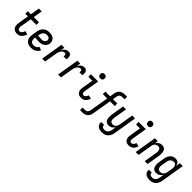

<svg xmlns="http://www.w3.org/2000/svg" viewBox="364 -2394 4272 4272"><g transform="rotate(45 2500.0 -258.0)"><path d="M277 8Q251 8 227 2Q203 -4 184 -18Q165 -32 153 -52.5Q141 -73 135.5 -97Q130 -121 131 -146.5Q132 -172 136 -197L177 -440H94L93 -520H190L225 -735H315L280 -520H443L444 -440H267L224 -184Q222 -172 221 -159.5Q220 -147 221 -135Q222 -123 225.5 -111.5Q229 -100 236 -91Q243 -82 254 -77Q265 -72 278 -72Q295 -72 311.5 -81Q328 -90 338.5 -104.5Q349 -119 357 -135.5Q365 -152 369 -169L450 -143Q444 -124 435.5 -105Q427 -86 415.5 -69Q404 -52 388.5 -37Q373 -22 355 -11.5Q337 -1 317 3.5Q297 8 277 8Z M719 8Q689 8 660 2.5Q631 -3 606.5 -17Q582 -31 564.5 -53.5Q547 -76 538 -103Q529 -130 529 -160Q529 -190 534 -221L554 -341Q558 -366 566.5 -390.5Q575 -415 590 -437.5Q605 -460 625.5 -478.5Q646 -497 670.5 -508.5Q695 -520 720.5 -524Q746 -528 771 -528Q796 -528 821 -524Q846 -520 867.5 -510Q889 -500 906.5 -484Q924 -468 934.5 -446.5Q945 -425 949 -400.5Q953 -376 949 -350Q945 -329 935 -309Q925 -289 909.5 -272Q894 -255 874.5 -243Q855 -231 834 -224.5Q813 -218 791.5 -215.5Q770 -213 749 -213Q738 -213 728 -213.5Q718 -214 707 -214H705Q685 -215 665 -216Q645 -217 625 -221L623 -207Q620 -190 620 -173Q620 -156 623.5 -140.5Q627 -125 635.5 -111Q644 -97 657 -88Q670 -79 686.5 -75.5Q703 -72 720 -72Q738 -72 756 -76Q774 -80 790.5 -89.5Q807 -99 821 -113.5Q835 -128 844 -144L918 -108Q903 -82 881.5 -59Q860 -36 833.5 -20.5Q807 -5 777.5 1.5Q748 8 719 8ZM761 -290Q777 -290 793 -294Q809 -298 823 -307.5Q837 -317 847 -331.5Q857 -346 860 -362Q863 -381 857.5 -398.5Q852 -416 838.5 -427.5Q825 -439 807.5 -443.5Q790 -448 771 -448Q748 -448 724.5 -440Q701 -432 683 -414Q665 -396 656 -373.5Q647 -351 643 -327L638 -300Q653 -297 668.5 -296Q684 -295 699.5 -294.5Q715 -294 730.5 -292Q746 -290 761 -290Z M1066 0 1152 -520H1243L1227 -424Q1237 -445 1251.5 -464.5Q1266 -484 1285 -498.5Q1304 -513 1326 -520.5Q1348 -528 1370 -528Q1388 -528 1405 -523Q1422 -518 1434 -506Q1446 -494 1453 -477.5Q1460 -461 1462 -443Q1464 -425 1462.5 -406.5Q1461 -388 1458 -370H1367Q1369 -383 1369.5 -396Q1370 -409 1366.5 -421Q1363 -433 1353.5 -440.5Q1344 -448 1331 -448Q1314 -448 1297 -442Q1280 -436 1266 -423.5Q1252 -411 1242 -395.5Q1232 -380 1224.5 -363.5Q1217 -347 1213 -330Q1209 -313 1206 -296L1157 0Z M1566 0 1652 -520H1743L1727 -424Q1737 -445 1751.5 -464.5Q1766 -484 1785 -498.5Q1804 -513 1826 -520.5Q1848 -528 1870 -528Q1888 -528 1905 -523Q1922 -518 1934 -506Q1946 -494 1953 -477.5Q1960 -461 1962 -443Q1964 -425 1962.5 -406.5Q1961 -388 1958 -370H1867Q1869 -383 1869.5 -396Q1870 -409 1866.5 -421Q1863 -433 1853.5 -440.5Q1844 -448 1831 -448Q1814 -448 1797 -442Q1780 -436 1766 -423.5Q1752 -411 1742 -395.5Q1732 -380 1724.5 -363.5Q1717 -347 1713 -330Q1709 -313 1706 -296L1657 0Z M2295 8Q2271 8 2248.5 3Q2226 -2 2208 -14Q2190 -26 2177.5 -44Q2165 -62 2159 -84Q2153 -106 2153.5 -129.5Q2154 -153 2158 -176L2202 -440H2078L2077 -520H2306L2247 -163Q2244 -148 2244 -132Q2244 -116 2249 -102.5Q2254 -89 2267 -80.5Q2280 -72 2296 -72Q2310 -72 2324.5 -79.5Q2339 -87 2349.5 -99.5Q2360 -112 2366.5 -126.5Q2373 -141 2377 -156L2460 -136Q2453 -108 2438.5 -81.5Q2424 -55 2402 -34Q2380 -13 2351.5 -2.5Q2323 8 2295 8ZM2291 -601Q2275 -601 2259.5 -606.5Q2244 -612 2235 -624.5Q2226 -637 2223.5 -653.5Q2221 -670 2223 -687Q2225 -698 2231 -709Q2237 -720 2247 -727Q2257 -734 2268.5 -736.5Q2280 -739 2292 -739Q2308 -739 2323.5 -733.5Q2339 -728 2348 -715.5Q2357 -703 2360 -686.5Q2363 -670 2360 -653Q2358 -642 2352 -631Q2346 -620 2336 -613Q2326 -606 2314.5 -603.5Q2303 -601 2291 -601Z M2470 215V135H2548Q2565 135 2582 129Q2599 123 2612 110Q2625 97 2631.5 80.5Q2638 64 2641 47L2714 -395H2578V-475H2727L2745 -580Q2748 -601 2755 -621.5Q2762 -642 2774 -661Q2786 -680 2803.5 -695Q2821 -710 2841 -719Q2861 -728 2882 -731.5Q2903 -735 2924 -735H3003V-655H2925Q2908 -655 2891 -649Q2874 -643 2861.5 -630Q2849 -617 2842 -600.5Q2835 -584 2833 -567L2817 -475H2953V-395H2804L2729 60Q2725 81 2718.5 101.5Q2712 122 2699.5 141Q2687 160 2669.5 175Q2652 190 2632 199Q2612 208 2591 211.5Q2570 215 2549 215Z M3167 223Q3143 223 3120 220Q3097 217 3076 209.5Q3055 202 3037.5 188.5Q3020 175 3008.5 156.5Q2997 138 2993 115.5Q2989 93 2992 69H3082Q3079 86 3085 101.5Q3091 117 3104 126.5Q3117 136 3133.5 139.5Q3150 143 3167 143Q3189 143 3211.5 134Q3234 125 3250 107Q3266 89 3274.5 67Q3283 45 3287 22L3304 -78Q3292 -59 3276 -42Q3260 -25 3240.5 -13.5Q3221 -2 3199.5 3Q3178 8 3157 8Q3131 8 3108 -1Q3085 -10 3069.5 -28Q3054 -46 3046.5 -69.5Q3039 -93 3036.5 -118Q3034 -143 3036 -169Q3038 -195 3042 -221L3092 -520H3183L3131 -207Q3128 -192 3127 -176Q3126 -160 3128 -145Q3130 -130 3135.5 -116Q3141 -102 3151 -91.5Q3161 -81 3176 -76.5Q3191 -72 3207 -72Q3227 -72 3248 -80Q3269 -88 3285 -104Q3301 -120 3309 -140.5Q3317 -161 3321 -182L3377 -520H3468L3376 36Q3372 60 3364 84.5Q3356 109 3342 131Q3328 153 3308 171.5Q3288 190 3264.5 202Q3241 214 3216 218.5Q3191 223 3167 223Z M3795 8Q3771 8 3748.5 3Q3726 -2 3708 -14Q3690 -26 3677.5 -44Q3665 -62 3659 -84Q3653 -106 3653.5 -129.5Q3654 -153 3658 -176L3702 -440H3578L3577 -520H3806L3747 -163Q3744 -148 3744 -132Q3744 -116 3749 -102.5Q3754 -89 3767 -80.5Q3780 -72 3796 -72Q3810 -72 3824.5 -79.5Q3839 -87 3849.5 -99.5Q3860 -112 3866.5 -126.5Q3873 -141 3877 -156L3960 -136Q3953 -108 3938.5 -81.5Q3924 -55 3902 -34Q3880 -13 3851.5 -2.5Q3823 8 3795 8ZM3791 -601Q3775 -601 3759.5 -606.5Q3744 -612 3735 -624.5Q3726 -637 3723.5 -653.5Q3721 -670 3723 -687Q3725 -698 3731 -709Q3737 -720 3747 -727Q3757 -734 3768.5 -736.5Q3780 -739 3792 -739Q3808 -739 3823.5 -733.5Q3839 -728 3848 -715.5Q3857 -703 3860 -686.5Q3863 -670 3860 -653Q3858 -642 3852 -631Q3846 -620 3836 -613Q3826 -606 3814.5 -603.5Q3803 -601 3791 -601Z M4006 0 4092 -520H4183L4170 -442Q4181 -461 4197.5 -478Q4214 -495 4233 -506.5Q4252 -518 4273.5 -523Q4295 -528 4316 -528Q4342 -528 4365 -519Q4388 -510 4403.5 -492Q4419 -474 4426.5 -450.5Q4434 -427 4436.5 -402Q4439 -377 4437.5 -351Q4436 -325 4431 -299L4382 0H4291L4343 -313Q4345 -328 4346 -344Q4347 -360 4345 -375Q4343 -390 4338 -404Q4333 -418 4322.5 -428.5Q4312 -439 4297.5 -443.5Q4283 -448 4267 -448Q4247 -448 4225.5 -440Q4204 -432 4188.5 -416Q4173 -400 4164.5 -379.5Q4156 -359 4153 -338L4097 0Z M4667 223Q4643 223 4620 220Q4597 217 4576 209.5Q4555 202 4537.5 188.5Q4520 175 4508.5 156.5Q4497 138 4493 115.5Q4489 93 4492 69H4582Q4579 86 4585 101.5Q4591 117 4604 126.5Q4617 136 4633.5 139.5Q4650 143 4667 143Q4689 143 4711.5 134Q4734 125 4750 107Q4766 89 4774.5 67Q4783 45 4787 22L4804 -80Q4792 -60 4775.5 -43Q4759 -26 4738.5 -14Q4718 -2 4696 3Q4674 8 4652 8Q4626 8 4602.5 -0.5Q4579 -9 4563 -27Q4547 -45 4539.5 -68.5Q4532 -92 4529 -117.5Q4526 -143 4528 -169Q4530 -195 4534 -221L4554 -341Q4558 -363 4564.5 -386Q4571 -409 4582 -430Q4593 -451 4609.5 -470Q4626 -489 4646.5 -502.5Q4667 -516 4690.5 -522Q4714 -528 4737 -528Q4760 -528 4782.5 -521.5Q4805 -515 4821 -499.5Q4837 -484 4846.5 -464Q4856 -444 4860 -421L4877 -520H4968L4876 36Q4872 60 4864 84.5Q4856 109 4842 131Q4828 153 4808 171.5Q4788 190 4764.5 202Q4741 214 4716 218.5Q4691 223 4667 223ZM4701 -72Q4723 -72 4744.5 -79.5Q4766 -87 4782.5 -103Q4799 -119 4808 -140Q4817 -161 4821 -182L4841 -302Q4844 -319 4845 -336Q4846 -353 4843.5 -369Q4841 -385 4835.5 -400Q4830 -415 4819 -426.5Q4808 -438 4793 -443Q4778 -448 4761 -448Q4739 -448 4716.5 -438.5Q4694 -429 4678.5 -411Q4663 -393 4654.5 -371Q4646 -349 4643 -327L4623 -207Q4620 -192 4619 -176Q4618 -160 4620.5 -144.5Q4623 -129 4628.5 -115Q4634 -101 4644.5 -91Q4655 -81 4670 -76.5Q4685 -72 4701 -72Z"/></g></svg>

Font: Iosevka Curly Medium
Style: Italic
Weight: 500
Italic angle: -9°
Monospace: yes
Designer: Belleve Invis
Foundry: Belleve Invis
Version: Version 22.1.2; ttfautohint (v1.8.4)